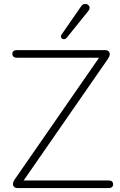

<svg xmlns="http://www.w3.org/2000/svg" viewBox="-20 -961 615 981"><path d="M69 0Q61 0 55.5 -3.5Q50 -7 47.5 -13Q45 -19 47 -27Q49 -35 55 -44L502 -689V-666H66Q55 -666 49 -671.5Q43 -677 43 -686Q43 -695 49 -700Q55 -705 66 -705H518Q526 -705 531.5 -701.5Q537 -698 539.5 -692Q542 -686 540 -678Q538 -670 532 -661L85 -16V-39H535Q546 -39 552 -34Q558 -29 558 -20Q558 -10 552 -5Q546 0 535 0ZM321 -768Q316 -762 309.5 -761Q303 -760 298 -763Q293 -766 291.5 -772Q290 -778 295 -785L394 -928Q400 -937 407.5 -939.5Q415 -942 422 -940Q429 -938 433.5 -933Q438 -928 438 -921Q438 -914 432 -906Z"/></svg>

Font: Nunito ExtraLight ExtraLight
Style: Regular
Weight: 250
Version: Version 3.602